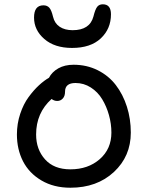

<svg xmlns="http://www.w3.org/2000/svg" viewBox="-20 -877 691 898"><path d="M316.9 -652.8Q235.4 -652.8 187.3 -694.6Q139.2 -736.3 139.2 -794.9Q139.2 -852.1 183.1 -852.1Q200.7 -852.1 210.7 -840.8Q220.7 -829.6 228 -798.8Q235.4 -767.6 259.3 -751.7Q283.2 -735.8 319.8 -735.8Q399.9 -735.8 417 -799.8Q425.3 -833.5 434.6 -845.2Q443.8 -856.9 460.9 -856.9Q499 -856.9 499 -810.1Q499 -742.2 451.4 -697.5Q403.8 -652.8 316.9 -652.8ZM309.1 1Q231.4 1 173.8 -33Q116.2 -66.9 87.6 -122.8Q59.1 -178.7 59.1 -248Q59.1 -298.3 74.5 -344.5Q89.8 -390.6 114 -423.3Q138.2 -456.1 162.4 -478.3Q186.5 -500.5 209 -513.2Q223.1 -540.5 252.9 -557.4Q282.7 -574.2 324.2 -574.2Q385.7 -574.2 437 -548.6Q488.3 -522.9 521.7 -479.2Q555.2 -435.5 573.5 -378.2Q591.8 -320.8 591.8 -256.8Q591.8 -146 512.7 -72.5Q433.6 1 309.1 1ZM148.9 -248Q148.9 -178.2 190.7 -131.6Q232.4 -85 309.1 -85Q392.1 -85 446.5 -132.6Q501 -180.2 501 -256.8Q501 -297.9 489.7 -338.4Q478.5 -378.9 458 -412.8Q437.5 -446.8 404.8 -467.8Q372.1 -488.8 333 -488.8Q284.2 -488.8 284.2 -448.2Q284.2 -427.7 273.7 -416.3Q263.2 -404.8 248 -404.8Q233.4 -404.8 221.2 -414.1Q148.9 -349.1 148.9 -248Z"/></svg>

Font: Shantell Sans Irregular Bouncy
Style: Regular
Weight: 400
Designer: Stephen Nixon, Anya Danilova, Shantell Martin
Foundry: Arrow Type
Version: Version 1.006;[9816181b4]